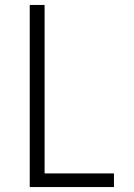

<svg xmlns="http://www.w3.org/2000/svg" viewBox="-20 -755 540 775"><path d="M100 0V-735H160V-55H440V0Z"/></svg>

Font: Iosevka Curly Light
Style: Regular
Weight: 300
Monospace: yes
Designer: Belleve Invis
Foundry: Belleve Invis
Version: Version 22.1.2; ttfautohint (v1.8.4)